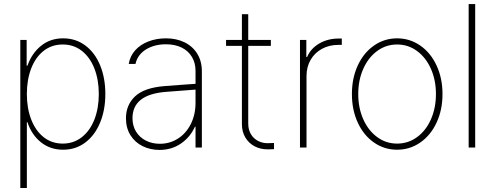

<svg xmlns="http://www.w3.org/2000/svg" viewBox="-20 -727 2441 946"><path d="M80.1 -530.3H111.3V-403.3H115.2Q136.7 -464.4 182.1 -501.2Q227.5 -538.1 291 -538.1Q353.5 -538.1 400.6 -502.7Q447.8 -467.3 473.4 -405Q499 -342.8 499 -263.7Q499 -185.1 473.1 -122.6Q447.3 -60.1 400.1 -24.7Q353 10.7 291 10.7Q227.5 10.7 181.6 -26.1Q135.7 -63 115.2 -125H112.3V199.2H80.1ZM289.1 -19.5Q342.8 -19.5 383.3 -51.3Q423.8 -83 445.3 -138.7Q466.8 -194.3 466.8 -263.7Q466.8 -333.5 445.3 -388.9Q423.8 -444.3 383.5 -476.1Q343.3 -507.8 289.1 -507.8Q234.9 -507.8 194.8 -476.3Q154.8 -444.8 133.5 -389.2Q112.3 -333.5 112.3 -263.7Q112.3 -193.8 133.8 -138.2Q155.3 -82.5 195.3 -51Q235.4 -19.5 289.1 -19.5Z M789.1 -302.7Q825.7 -305.7 869.4 -308.8Q913.1 -312 943.4 -314V-377.9Q943.4 -417 925.5 -446.8Q907.7 -476.6 874.8 -492.7Q841.8 -508.8 797.9 -508.8Q740.2 -508.8 699 -483.2Q657.7 -457.5 647.5 -412.1H614.3Q620.6 -450.7 646.2 -479.2Q671.9 -507.8 711.4 -522.9Q751 -538.1 797.9 -538.1Q848.6 -538.1 888.7 -518.8Q928.7 -499.5 951.7 -462.6Q974.6 -425.8 974.6 -376V0H943.4V-102.5H940.4Q917 -50.8 871.1 -19.5Q825.2 11.7 765.6 11.7Q720.7 11.7 682.9 -6.8Q645 -25.4 622.8 -60.8Q600.6 -96.2 600.6 -144.5Q600.6 -209.5 645.3 -252Q689.9 -294.4 789.1 -302.7ZM767.6 -18.6Q816.9 -18.6 857.2 -44.4Q897.5 -70.3 920.4 -116.5Q943.4 -162.6 943.4 -220.7V-285.6L900.4 -282.2Q813 -274.9 797.9 -274.4Q632.8 -261.7 632.8 -144.5Q632.8 -106.9 650.4 -78.4Q668 -49.8 698.7 -34.2Q729.5 -18.6 767.6 -18.6Z M1314.5 -501H1203.1V-118.2Q1203.1 -87.9 1216.1 -66.2Q1229 -44.4 1250.7 -33Q1272.5 -21.5 1297.9 -21.5L1330.1 -22.5V7.8Q1323.2 8.8 1296.9 8.8Q1263.2 8.8 1234.6 -6.1Q1206.1 -21 1189 -49.3Q1171.9 -77.6 1171.9 -115.2V-501H1093.8V-530.3H1171.9V-657.2H1203.1V-530.3H1314.5Z M1458 -530.3H1489.3V-446.3H1493.2Q1510.7 -487.8 1552.7 -512.5Q1594.7 -537.1 1648.4 -537.1H1664.1V-505.9H1647.5Q1602.1 -505.9 1566.2 -486.3Q1530.3 -466.8 1510.3 -431.9Q1490.2 -397 1490.2 -352.5V0H1458Z M1713.9 -263.7Q1713.9 -341.8 1742.7 -404.3Q1771.5 -466.8 1822.5 -502.4Q1873.5 -538.1 1936.5 -538.1Q1999.5 -538.1 2050.8 -502.4Q2102.1 -466.8 2131.1 -404.1Q2160.2 -341.3 2160.2 -263.7Q2160.2 -185.5 2131.1 -123Q2102.1 -60.5 2050.8 -24.9Q1999.5 10.7 1936.5 10.7Q1873.5 10.7 1822.5 -24.9Q1771.5 -60.5 1742.7 -123Q1713.9 -185.5 1713.9 -263.7ZM2127.9 -263.7Q2127.9 -332 2103.3 -387.7Q2078.6 -443.4 2034.9 -475.6Q1991.2 -507.8 1936.5 -507.8Q1881.8 -507.8 1838.1 -475.6Q1794.4 -443.4 1769.8 -387.7Q1745.1 -332 1745.1 -263.7Q1745.1 -195.3 1769.8 -139.6Q1794.4 -84 1838.1 -51.8Q1881.8 -19.5 1936.5 -19.5Q1991.7 -19.5 2035.4 -51.8Q2079.1 -84 2103.5 -139.6Q2127.9 -195.3 2127.9 -263.7Z M2321.3 0H2289.1V-707H2321.3Z"/></svg>

Font: Pretendard JP Thin
Style: Regular
Weight: 100
Designer: Base glyphs from Inter by Rasmus Andersson; Hangeul glyphs from Noto Sans CJK(Source Han Sans) by Jang Soo-young and Kan
Foundry: Kil Hyung-jin
Version: Version 1.309